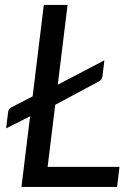

<svg xmlns="http://www.w3.org/2000/svg" viewBox="-20 -736 532 756"><path d="M207.5 -402.5 391 -498.5 383.5 -436Q381 -420.5 368.5 -415L197.5 -323.5L167.5 -79H450.5L441 0H64.5L98.5 -278L4 -230.5L12 -294.5Q13 -308 26 -314L108.5 -356.5L152.5 -716.5H246Z"/></svg>

Font: Lato
Style: Italic
Weight: 400
Italic angle: -7°
Designer: Lukasz Dziedzic
Foundry: tyPoland Lukasz Dziedzic
Version: Version 2.007; 2014-02-27